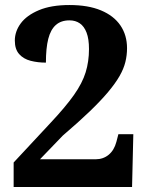

<svg xmlns="http://www.w3.org/2000/svg" viewBox="-20 -744 599 764"><path d="M34.3 0V-97.4L179.9 -253.8Q240.4 -318.1 274 -365.7Q307.6 -413.2 320.8 -456.2Q334.1 -499.3 334.1 -548.7Q334.1 -589.1 324.5 -614.1Q315 -639.1 297.7 -651Q280.4 -663 256.4 -663Q223 -663 202.2 -644.6Q181.4 -626.2 172 -589.2Q162.7 -552.2 162.7 -494.8Q130 -494.8 101.8 -502.1Q73.6 -509.3 56.3 -528.7Q39 -548.2 39 -582.5Q39 -619.1 62.7 -651.2Q86.4 -683.2 135.1 -703.6Q183.7 -724 256.4 -724Q331 -724 382 -702.6Q433 -681.3 459.3 -642.6Q485.5 -603.9 485.5 -552.4Q485.5 -524.4 478.9 -497.4Q472.3 -470.4 455.7 -441.3Q439 -412.3 410.3 -378Q381.6 -343.7 337.4 -301.1Q293.1 -258.5 229.8 -204.4L139.1 -110.2H360.2Q390.7 -110.2 412.5 -128.2Q434.3 -146.3 443.1 -179.4L451.1 -210.1H510.5L505.5 0Z"/></svg>

Font: Noto Serif Malayalam
Style: Regular
Weight: 400
Designer: Indian type Foundry, Jelle Bosma, Monotype Design Team
Foundry: Monotype Imaging Inc.
Version: Version 2.103